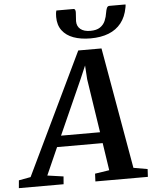

<svg xmlns="http://www.w3.org/2000/svg" viewBox="-133 -1034 861 1086"><g transform="rotate(-5 297.5 -491.0)"><path d="M-70.5 0 -66.5 -44 1 -56.5 332 -746.5H464L585 -58L664.5 -44L662 0H364L366 -44L447.5 -56.5L424 -212.5H165L96 -57L187 -44L183.5 0ZM193 -275H414.5L368 -580L363 -658.5L331.5 -585ZM325 -982.5Q332.5 -982.5 335 -976.2Q337.5 -970 337 -961Q337 -951 335.5 -936.8Q334 -922.5 334 -912.5Q334 -883.5 354 -867.2Q374 -851 410 -851Q445 -851 465.2 -864.5Q485.5 -878 495 -900.2Q504.5 -922.5 508 -947.5Q510 -960.5 514.5 -971.5Q519 -982.5 529 -982.5H621Q621 -979 620.8 -974.8Q620.5 -970.5 619 -964.5Q609.5 -912.5 582 -877.8Q554.5 -843 510.8 -825.8Q467 -808.5 408 -808.5Q352.5 -808.5 311.2 -823.5Q270 -838.5 247 -869.2Q224 -900 224 -946Q224 -954.5 224.8 -964Q225.5 -973.5 228.5 -982.5Z"/></g></svg>

Font: Merriweather 20pt SemiBold
Style: Italic
Weight: 600
Italic angle: -7.8°
Version: Version 2.101